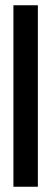

<svg xmlns="http://www.w3.org/2000/svg" viewBox="-20 -640 191 730"><path d="M31 70H124V-620H31Z"/></svg>

Font: Charger Sport
Style: BdExt
Weight: 700
Designer: Jasper
Foundry: Cannot Into Space Fonts
Version: Version 1.1